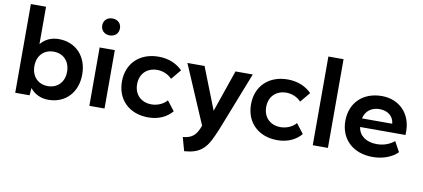

<svg xmlns="http://www.w3.org/2000/svg" viewBox="-84 -1071 3573 1620"><g transform="rotate(10 1702.5 -261.0)"><path d="M195 -760H65V0H188L193 -63C230 -17 283 10 350 10C494 10 595 -94 595 -250C595 -406 494 -510 350 -510C284 -510 231 -484 195 -439ZM325 -103C241 -103 185 -162 185 -250C185 -339 241 -398 325 -398C409 -398 465 -339 465 -250C465 -162 409 -103 325 -103Z M700 -500V0H830V-500ZM765 -760C720 -760 689 -730 689 -688C689 -645 720 -615 765 -615C810 -615 841 -645 841 -688C841 -730 810 -760 765 -760Z M1409 -78 1345 -161C1315 -125 1264 -103 1213 -103C1124 -103 1065 -162 1065 -250C1065 -339 1124 -398 1213 -398C1263 -398 1310 -376 1339 -344L1410 -429C1366 -474 1298 -510 1205 -510C1043 -510 935 -406 935 -250C935 -94 1043 10 1205 10C1299 10 1367 -28 1409 -78Z M1522 122 1554 238C1684 229 1739 179 1790 60L1816 0L2012 -500H1864L1740 -141L1599 -500H1452L1666 0L1655 27C1631 82 1599 116 1522 122Z M2515 -78 2451 -161C2421 -125 2370 -103 2319 -103C2230 -103 2171 -162 2171 -250C2171 -339 2230 -398 2319 -398C2369 -398 2416 -376 2445 -344L2516 -429C2472 -474 2404 -510 2311 -510C2149 -510 2041 -406 2041 -250C2041 -94 2149 10 2311 10C2405 10 2473 -28 2515 -78Z M2614 -760V0H2744V-760Z M2849 -250C2849 -94 2960 10 3127 10C3219 10 3293 -21 3341 -68L3293 -155C3254 -123 3204 -103 3144 -103C3053 -102 2990 -149 2981 -221H3370V-253C3370 -404 3267 -510 3117 -510C2956 -510 2849 -406 2849 -250ZM2984 -295C2997 -358 3047 -398 3117 -398C3187 -398 3237 -360 3243 -295Z"/></g></svg>

Font: Gully SemiBold
Style: Regular
Weight: 600
Designer: jaikishan Patel
Foundry: MagicType
Version: Version 1.000;Glyphs 3.2 (3242)